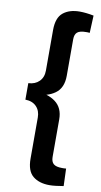

<svg xmlns="http://www.w3.org/2000/svg" viewBox="-118 -947 649 1228"><g transform="rotate(10 206.5 -333.5)"><path d="M297 230Q230 230 189.5 197Q149 164 149 84V-183Q149 -227 123 -254Q97 -281 51 -282V-389Q95 -391 121.5 -417.5Q148 -444 148 -488V-751Q148 -831 188.5 -864Q229 -897 296 -897Q316 -897 339 -894.5Q362 -892 387 -887L382 -774Q375 -775 369 -775Q363 -775 358 -775Q318 -775 301.5 -761Q285 -747 285 -715V-478Q285 -399 235 -363Q185 -327 108 -327V-345Q185 -345 235.5 -307.5Q286 -270 286 -195V48Q286 80 302.5 94Q319 108 357 108Q362 108 369.5 108Q377 108 384 107L388 220Q363 224 340 227Q317 230 297 230Z"/></g></svg>

Font: Yaldevi
Style: Bold
Weight: 700
Designer: Sol Matas, Rajitha Manaperi, Kosala Senevirathne
Foundry: Mooniak
Version: Version 1.100